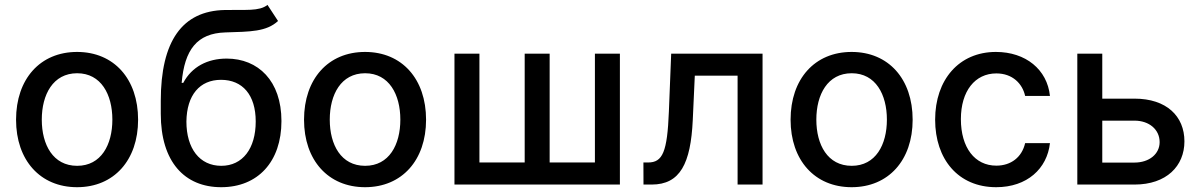

<svg xmlns="http://www.w3.org/2000/svg" viewBox="-20 -769 5003 800"><path d="M301.1 11C454.9 11 555.4 -101.6 555.4 -270.2C555.4 -440 454.9 -552.6 301.1 -552.6C147.4 -552.6 46.9 -440 46.9 -270.2C46.9 -101.6 147.4 11 301.1 11ZM154.1 -270.6C154.1 -375 201 -463.8 301.5 -463.8C401.3 -463.8 448.2 -375 448.2 -270.6C448.2 -165.8 401.3 -78.1 301.5 -78.1C201 -78.1 154.1 -165.8 154.1 -270.6Z M1138.5 -681.5 1094.5 -748.6C1060 -720.9 1002.1 -729.4 916.2 -727.3C739.3 -723.7 649.9 -598 649.9 -348.7V-294.7C649.9 -94.5 749.3 11 901.6 11C1054 11 1152.7 -94.8 1152.7 -264.6C1152.7 -432.2 1055.8 -524.9 924.4 -524.9C845.2 -524.9 779.1 -491.1 743.6 -423.7H736.9C748.9 -561.8 800.8 -630.3 918.7 -633.9C1023.4 -637.1 1089.8 -636.7 1138.5 -681.5ZM756.7 -262.8C758.2 -373.2 812.5 -436.4 900.9 -436.4C990.8 -436.4 1045.5 -373.2 1045.5 -262.8C1045.5 -149.9 990.8 -78.1 902 -78.1C811.8 -78.1 756.7 -150.2 756.7 -262.8Z M1501.1 11C1654.8 11 1755.3 -101.6 1755.3 -270.2C1755.3 -440 1654.8 -552.6 1501.1 -552.6C1347.3 -552.6 1246.8 -440 1246.8 -270.2C1246.8 -101.6 1347.3 11 1501.1 11ZM1354 -270.6C1354 -375 1400.9 -463.8 1501.4 -463.8C1601.2 -463.8 1648.1 -375 1648.1 -270.6C1648.1 -165.8 1601.2 -78.1 1501.4 -78.1C1400.9 -78.1 1354 -165.8 1354 -270.6Z M1873.6 -545.5V0H2562.9V-545.5H2458.8V-92H2270.2V-545.5H2166.2V-92H1977.6V-545.5Z M2661.2 0H2695.3C2814.3 0 2858 -88.1 2866.5 -268.5L2875 -453.8H3053.3V0H3157.3V-545.5H2776.6L2767 -304C2760.3 -135.7 2741.1 -92 2680.4 -92H2660.9Z M3528.4 11C3682.2 11 3782.7 -101.6 3782.7 -270.2C3782.7 -440 3682.2 -552.6 3528.4 -552.6C3374.6 -552.6 3274.1 -440 3274.1 -270.2C3274.1 -101.6 3374.6 11 3528.4 11ZM3381.4 -270.6C3381.4 -375 3428.3 -463.8 3528.8 -463.8C3628.6 -463.8 3675.4 -375 3675.4 -270.6C3675.4 -165.8 3628.6 -78.1 3528.8 -78.1C3428.3 -78.1 3381.4 -165.8 3381.4 -270.6Z M4130.7 11C4259.6 11 4343 -66.4 4354.8 -172.6H4251.4C4237.9 -113.6 4192.1 -78.8 4131.4 -78.8C4041.5 -78.8 3983.7 -153.8 3983.7 -272.7C3983.7 -389.6 4042.6 -463.1 4131.4 -463.1C4198.9 -463.1 4240.1 -420.5 4251.4 -369.3H4354.8C4343.4 -479.4 4253.6 -552.6 4129.6 -552.6C3975.9 -552.6 3876.4 -436.8 3876.4 -270.2C3876.4 -105.8 3972.3 11 4130.7 11Z M4468.8 0H4707C4840.6 0 4915.1 -77.4 4915.1 -180C4915.1 -284.8 4840.6 -358 4707 -358H4572.8V-545.5H4468.8ZM4572.8 -91.6V-266.3H4707C4768.1 -266.3 4811.8 -229.4 4811.8 -176.8C4811.8 -127.1 4768.1 -91.6 4707 -91.6Z"/></svg>

Font: Margiela Sans Medium
Style: Regular
Weight: 500
Designer: Stefan Endress, Andreas Faust
Version: Version 1.100;FEAKit 1.0